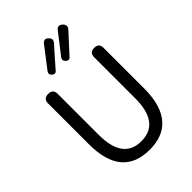

<svg xmlns="http://www.w3.org/2000/svg" viewBox="-283 -1139 1286 1286"><g transform="rotate(-45 360.5 -496.0)"><path d="M361 13Q98 13 98 -302V-688Q98 -733 144 -733Q189 -733 189 -688V-300Q189 -67 361 -67Q535 -67 535 -300V-516V-689Q535 -733 580 -733Q624 -733 624 -689V-302Q624 -136 548 -56Q482 13 361 13ZM382 -807Q364 -825 379 -845L489 -987Q513 -1019 541 -992Q567 -967 542 -940L484 -877L421 -808Q403 -786 382 -807ZM251 -807Q234 -824 248 -843L360 -989Q383 -1019 409 -994Q434 -971 411 -945L352 -879L289 -807Q272 -788 251 -807Z"/></g></svg>

Font: GenSenRounded JP R
Style: Regular
Weight: 400
Version: Version 1.501;PS 1;hotconv 16.6.51;makeotf.lib2.5.65220